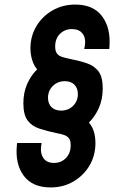

<svg xmlns="http://www.w3.org/2000/svg" viewBox="-20 -785 528 842"><path d="M201.5 37Q122.5 37 84.2 -14.2Q46 -65.5 54 -148L55 -158H162.5L160 -140.5Q156.5 -111 171 -90.8Q185.5 -70.5 217 -70.5Q248 -70.5 269 -91.8Q290 -113 290 -148Q290 -167.5 283.2 -177.2Q276.5 -187 263.8 -192Q251 -197 233.5 -200Q188 -209.5 154 -220.5Q120 -231.5 101.2 -256.5Q82.5 -281.5 82.5 -332Q82.5 -379.5 99.2 -417Q116 -454.5 143 -481Q128 -498 120.8 -522.8Q113.5 -547.5 113.5 -573Q113.5 -626.5 139.5 -670Q165.5 -713.5 210 -739.2Q254.5 -765 310.5 -765Q389 -765 427.5 -714Q466 -663 460 -580L459 -570H349.5L352.5 -588Q357 -618.5 341.8 -638Q326.5 -657.5 295.5 -657.5Q264.5 -657.5 243.2 -636.8Q222 -616 222 -581Q222 -561.5 229.2 -551.2Q236.5 -541 249.2 -536.5Q262 -532 278.5 -528.5Q325 -519.5 359 -508.2Q393 -497 411.8 -472.2Q430.5 -447.5 430.5 -397.5Q430.5 -349.5 413.5 -311.5Q396.5 -273.5 370 -247.5Q398.5 -214.5 398.5 -157.5Q398.5 -103 372.5 -59Q346.5 -15 302 11Q257.5 37 201.5 37ZM248 -300Q280 -300 300.8 -321Q321.5 -342 321.5 -372.5Q321.5 -398.5 306.2 -413.8Q291 -429 264.5 -429Q233 -429 211.8 -408Q190.5 -387 190.5 -356Q190.5 -330 206 -315Q221.5 -300 248 -300Z"/></svg>

Font: Mohave Light SemiBold
Style: Italic
Weight: 600
Italic angle: -8°
Version: Version 2.003